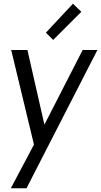

<svg xmlns="http://www.w3.org/2000/svg" viewBox="-20 -750 542 1029"><path d="M371 -730 226 -575 265 -536 416 -687ZM423 -482 218 -82 127 -482H40L162 25L38 259H122L502 -482Z"/></svg>

Font: Cantarell
Style: Oblique
Weight: 400
Italic angle: -8°
Designer: Dave Crossland
Version: Version 0.024